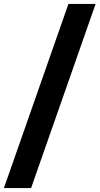

<svg xmlns="http://www.w3.org/2000/svg" viewBox="-53 -862 509 982"><path d="M-33 100 297 -842H436L106 100Z"/></svg>

Font: Montserrat Thin
Style: Bold
Weight: 700
Version: Version 9.000